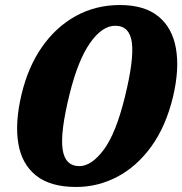

<svg xmlns="http://www.w3.org/2000/svg" viewBox="-20 -732 725 764"><path d="M457 -712Q555 -712 610.5 -666.5Q666 -621 680.2 -538.8Q694.5 -456.5 668.5 -347Q640 -229 582.2 -149.2Q524.5 -69.5 447.2 -28.8Q370 12 283 12Q180.5 12 123.5 -33.5Q66.5 -79 52.8 -161.5Q39 -244 65.5 -355.5Q91.5 -465.5 147.2 -545.2Q203 -625 282 -668.5Q361 -712 457 -712ZM477 -346.5Q513.5 -494.5 504.8 -562Q496 -629.5 438.5 -629.5Q386.5 -629.5 338.5 -561.2Q290.5 -493 257 -358Q219.5 -206.5 229 -138.8Q238.5 -71 296 -71Q344 -71 392.8 -136.2Q441.5 -201.5 477 -346.5Z"/></svg>

Font: Fraunces 72pt S100
Style: Bold Italic
Weight: 700
Italic angle: -16°
Version: Version 1.000; ttfautohint (v1.8.3)